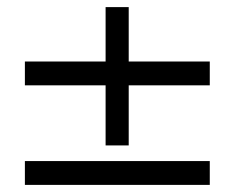

<svg xmlns="http://www.w3.org/2000/svg" viewBox="-20 -520 660 540"><path d="M50 0V-67H570V0ZM570 -347V-280H342V-111H277V-280H50V-347H277V-500H342V-347Z"/></svg>

Font: Fivo Sans
Style: Regular
Weight: 400
Designer: Alexander Slobzheninov
Foundry: Alexander Slobzheninov
Version: 1.0